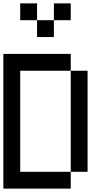

<svg xmlns="http://www.w3.org/2000/svg" viewBox="-20 -1120 640 1140"><path d="M0 0V-800H400V-700H100V-100H400V0ZM100 -1100H200V-1000H100ZM300 -1100H400V-1000H300ZM200 -1000H300V-900H200ZM400 -100V-700H500V-100Z"/></svg>

Font: Galmuri9 Regular
Style: Regular
Weight: 400
Designer: Lee Minseo (quiple)
Version: Version 2.399;hotconv 1.1.1;makeotfexe 2.6.0 DEVELOPMENT